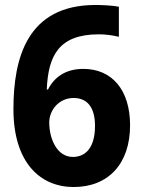

<svg xmlns="http://www.w3.org/2000/svg" viewBox="-20 -742 575 772"><path d="M276 10C417 10 503 -85 503 -238C503 -381 430 -465 315 -465C242 -465 197 -430 173 -382H168C174 -517 215 -604 378 -604C404 -604 434 -600 458 -594V-715C433 -720 390 -722 364 -722C89 -722 34 -508 34 -303C34 -88 142 10 276 10ZM273 -111C209 -111 178 -184 178 -250C178 -298 216 -348 276 -348C334 -348 362 -306 362 -236C362 -148 324 -111 273 -111Z"/></svg>

Font: Noto Sans Malayalam SemiCondensed
Style: Bold
Weight: 700
Width: 4
Designer: Jelle Bosma - Monotype Design Team
Foundry: Monotype Imaging Inc.
Version: Version 2.104